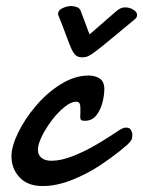

<svg xmlns="http://www.w3.org/2000/svg" viewBox="-20 -606 476 638"><path d="M121.6 12.2Q71.8 12.2 44.9 -16.8Q18.1 -45.9 18.1 -86.4Q18.1 -119.6 40.3 -165.3Q62.5 -210.9 99.1 -253.9Q136.2 -297.9 182.4 -326.4Q228.5 -355 274.4 -355Q296.9 -355 311.8 -344.7Q326.7 -334.5 326.7 -310.1Q326.7 -289.6 320.3 -264.9Q314 -240.2 299.8 -222.4Q285.6 -204.6 261.7 -204.6Q252 -204.6 249.3 -207.5Q246.6 -210.4 246.6 -217.8L247.1 -231V-247.1Q247.1 -255.9 244.6 -262Q242.2 -268.1 232.4 -268.1Q216.8 -268.1 195.3 -251.2Q173.8 -234.4 152.3 -206.5Q132.3 -179.7 119.1 -153.1Q106 -126.5 106 -108.4Q106 -91.3 117.9 -81.5Q129.9 -71.8 150.4 -71.8Q182.6 -71.8 221.2 -86.9Q259.8 -102.1 294.4 -122.1Q328.1 -141.6 353.8 -158.7Q379.4 -175.8 384.3 -178.2Q393.1 -182.1 398.9 -182.1Q411.1 -182.1 415.5 -173.3Q419.9 -164.6 419.9 -158.2Q419.9 -153.8 418.9 -147.7Q418 -141.6 411.6 -133.8Q404.8 -125.5 376 -102.5Q347.2 -79.6 312.5 -56.6Q271 -28.8 219.7 -8.3Q168.5 12.2 121.6 12.2ZM252.9 -415.5Q239.7 -415.5 232.2 -421.9Q224.6 -428.2 217.3 -443.8Q210.4 -459 199.7 -488.5Q189 -518.1 174.8 -552.7Q172.9 -557.1 172.9 -559.6Q172.9 -571.8 187.7 -578.9Q202.6 -585.9 216.3 -585.9Q226.6 -585.9 235.8 -582.3Q245.1 -578.6 248 -570.3L255.9 -549.3L265.6 -523.4L273.9 -501L277.8 -491.7L343.3 -548.8L368.2 -570.3Q381.8 -581.5 395.5 -581.5Q410.2 -581.5 422.9 -574Q435.5 -566.4 435.5 -556.2Q435.5 -548.3 428.7 -542.5Q380.9 -502.9 347.9 -475.6Q314.9 -448.2 297.9 -435.5Q281.7 -423.3 273.2 -419.4Q264.6 -415.5 252.9 -415.5Z"/></svg>

Font: Damion
Style: Regular
Weight: 400
Designer: Vernon Adams
Foundry: Vernon Adams
Version: Version 1.100; ttfautohint (v1.8.4.7-5d5b)